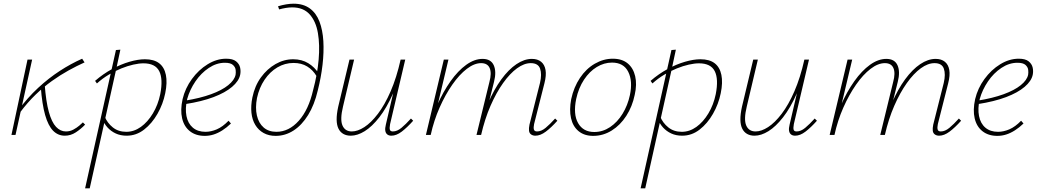

<svg xmlns="http://www.w3.org/2000/svg" viewBox="-20 -731 5630 1040"><path d="M88 -121 76 -130Q129 -202 186.5 -255Q244 -308 304 -347Q364 -386 425 -413L438 -393Q396 -374 351.5 -349.5Q307 -325 261.5 -292.5Q216 -260 172.5 -218Q129 -176 88 -121ZM42 0 129 -408H154L64 0ZM331 4Q294 4 267.5 -23Q241 -50 224.5 -108Q208 -166 201 -259L222 -274Q229 -181 244.5 -125Q260 -69 283.5 -44Q307 -19 337 -19Q359 -19 377.5 -29Q396 -39 409.5 -50.5Q423 -62 429 -68L441 -56Q418 -32 390.5 -14Q363 4 331 4Z M441 289 608 -460 632 -462 608 -350 466 289ZM666 4Q633 4 607 -8Q581 -20 562 -41Q543 -62 534 -89L547 -100Q561 -65 591 -41Q621 -17 664 -17Q706 -17 743 -43.5Q780 -70 808 -116.5Q836 -163 848 -221Q864 -303 842.5 -345.5Q821 -388 757 -388Q733 -388 702 -381Q671 -374 637.5 -360.5Q604 -347 570 -327Q536 -307 505 -279L495 -293Q539 -331 587 -357Q635 -383 681.5 -396.5Q728 -410 765 -410Q814 -410 842 -388.5Q870 -367 878.5 -325.5Q887 -284 875 -226Q863 -167 833 -114.5Q803 -62 760.5 -29Q718 4 666 4Z M1089 5Q1041 5 1009 -20Q977 -45 966.5 -90Q956 -135 969 -194Q983 -253 1019.5 -303Q1056 -353 1105 -383Q1154 -413 1205 -413Q1241 -413 1258.5 -399Q1276 -385 1280.5 -365.5Q1285 -346 1281 -326Q1274 -292 1237 -260.5Q1200 -229 1136.5 -205Q1073 -181 983 -167V-186Q1064 -199 1123 -220.5Q1182 -242 1216 -269.5Q1250 -297 1256 -326Q1258 -337 1256.5 -352Q1255 -367 1242 -379Q1229 -391 1198 -391Q1153 -391 1111 -363Q1069 -335 1038.5 -290Q1008 -245 994 -195Q982 -143 990 -102.5Q998 -62 1024.5 -39.5Q1051 -17 1093 -17Q1123 -17 1154.5 -30.5Q1186 -44 1218 -77L1231 -62Q1208 -40 1184.5 -25Q1161 -10 1137.5 -2.5Q1114 5 1089 5Z M1473 5Q1436 5 1408 -10.5Q1380 -26 1363 -54Q1346 -82 1342 -120Q1338 -158 1347 -203Q1360 -266 1393.5 -312Q1427 -358 1472.5 -384Q1518 -410 1568 -410Q1615 -410 1650 -388.5Q1685 -367 1707 -332L1695 -318Q1675 -352 1644 -371Q1613 -390 1570 -390Q1523 -390 1482.5 -366Q1442 -342 1413 -299Q1384 -256 1372 -200Q1362 -147 1371.5 -105.5Q1381 -64 1408 -40.5Q1435 -17 1477 -17Q1545 -17 1598.5 -77Q1652 -137 1676 -243Q1699 -328 1706 -408Q1713 -488 1702 -552Q1691 -616 1657 -653.5Q1623 -691 1563 -691Q1546 -691 1528 -688Q1510 -685 1492 -680L1486 -697Q1509 -704 1530.5 -707.5Q1552 -711 1570 -711Q1623 -711 1658 -685.5Q1693 -660 1710.5 -614Q1728 -568 1731.5 -508Q1735 -448 1727 -379.5Q1719 -311 1701 -240Q1683 -163 1649 -108Q1615 -53 1570 -24Q1525 5 1473 5Z M1880 4Q1857 4 1840 -5.5Q1823 -15 1813.5 -34Q1804 -53 1803.5 -82.5Q1803 -112 1812 -153L1873 -408H1898L1838 -154Q1821 -84 1835 -51.5Q1849 -19 1886 -19Q1917 -19 1953.5 -42.5Q1990 -66 2027 -114.5Q2064 -163 2096 -236.5Q2128 -310 2150 -408H2168Q2143 -301 2108.5 -223.5Q2074 -146 2034.5 -95.5Q1995 -45 1955.5 -20.5Q1916 4 1880 4ZM2100 4Q2086 4 2077.5 -3Q2069 -10 2067 -23Q2065 -36 2070 -56L2152 -408H2175L2093 -59Q2089 -37 2092 -28Q2095 -19 2108 -19Q2131 -19 2154.5 -38.5Q2178 -58 2206 -89L2218 -77Q2185 -40 2156 -18Q2127 4 2100 4Z M2880 4Q2866 4 2856.5 -3Q2847 -10 2845.5 -23Q2844 -36 2848 -56L2905 -282Q2916 -329 2905.5 -359Q2895 -389 2855 -389Q2819 -389 2780.5 -361Q2742 -333 2705 -281Q2668 -229 2637 -158Q2606 -87 2586 0H2567Q2590 -94 2623 -170.5Q2656 -247 2695.5 -301Q2735 -355 2777.5 -383.5Q2820 -412 2861 -412Q2892 -412 2911 -396.5Q2930 -381 2935 -352Q2940 -323 2929 -280L2873 -59Q2869 -40 2872 -29.5Q2875 -19 2889 -19Q2912 -19 2935.5 -38.5Q2959 -58 2987 -89L2999 -77Q2966 -40 2936.5 -18Q2907 4 2880 4ZM2287 0 2384 -408H2409L2312 0ZM2294 0Q2314 -84 2347 -159Q2380 -234 2420.5 -291Q2461 -348 2505.5 -380Q2550 -412 2594 -412Q2639 -412 2654.5 -377.5Q2670 -343 2656 -288L2584 0H2561L2631 -287Q2644 -335 2632.5 -362Q2621 -389 2586 -389Q2549 -389 2508.5 -358Q2468 -327 2430 -272.5Q2392 -218 2361 -148Q2330 -78 2313 0Z M3193 5Q3145 5 3114 -20.5Q3083 -46 3073 -91Q3063 -136 3074 -194Q3088 -259 3121.5 -309Q3155 -359 3202 -386Q3249 -413 3299 -413Q3349 -413 3379.5 -388Q3410 -363 3420.5 -318.5Q3431 -274 3418 -217Q3405 -154 3372.5 -103.5Q3340 -53 3293.5 -24Q3247 5 3193 5ZM3199 -16Q3245 -16 3284.5 -42.5Q3324 -69 3352 -114.5Q3380 -160 3392 -216Q3408 -292 3383 -342Q3358 -392 3295 -392Q3252 -392 3212.5 -368Q3173 -344 3143.5 -299.5Q3114 -255 3101 -195Q3084 -112 3111.5 -64Q3139 -16 3199 -16Z M3450 289 3617 -460 3641 -462 3617 -350 3475 289ZM3675 4Q3642 4 3616 -8Q3590 -20 3571 -41Q3552 -62 3543 -89L3556 -100Q3570 -65 3600 -41Q3630 -17 3673 -17Q3715 -17 3752 -43.5Q3789 -70 3817 -116.5Q3845 -163 3857 -221Q3873 -303 3851.5 -345.5Q3830 -388 3766 -388Q3742 -388 3711 -381Q3680 -374 3646.5 -360.5Q3613 -347 3579 -327Q3545 -307 3514 -279L3504 -293Q3548 -331 3596 -357Q3644 -383 3690.5 -396.5Q3737 -410 3774 -410Q3823 -410 3851 -388.5Q3879 -367 3887.5 -325.5Q3896 -284 3884 -226Q3872 -167 3842 -114.5Q3812 -62 3769.5 -29Q3727 4 3675 4Z M4067 4Q4044 4 4027 -5.5Q4010 -15 4000.5 -34Q3991 -53 3990.5 -82.5Q3990 -112 3999 -153L4060 -408H4085L4025 -154Q4008 -84 4022 -51.5Q4036 -19 4073 -19Q4104 -19 4140.5 -42.5Q4177 -66 4214 -114.5Q4251 -163 4283 -236.5Q4315 -310 4337 -408H4355Q4330 -301 4295.5 -223.5Q4261 -146 4221.5 -95.5Q4182 -45 4142.5 -20.5Q4103 4 4067 4ZM4287 4Q4273 4 4264.5 -3Q4256 -10 4254 -23Q4252 -36 4257 -56L4339 -408H4362L4280 -59Q4276 -37 4279 -28Q4282 -19 4295 -19Q4318 -19 4341.5 -38.5Q4365 -58 4393 -89L4405 -77Q4372 -40 4343 -18Q4314 4 4287 4Z M5067 4Q5053 4 5043.5 -3Q5034 -10 5032.5 -23Q5031 -36 5035 -56L5092 -282Q5103 -329 5092.5 -359Q5082 -389 5042 -389Q5006 -389 4967.5 -361Q4929 -333 4892 -281Q4855 -229 4824 -158Q4793 -87 4773 0H4754Q4777 -94 4810 -170.5Q4843 -247 4882.5 -301Q4922 -355 4964.5 -383.5Q5007 -412 5048 -412Q5079 -412 5098 -396.5Q5117 -381 5122 -352Q5127 -323 5116 -280L5060 -59Q5056 -40 5059 -29.5Q5062 -19 5076 -19Q5099 -19 5122.5 -38.5Q5146 -58 5174 -89L5186 -77Q5153 -40 5123.5 -18Q5094 4 5067 4ZM4474 0 4571 -408H4596L4499 0ZM4481 0Q4501 -84 4534 -159Q4567 -234 4607.5 -291Q4648 -348 4692.5 -380Q4737 -412 4781 -412Q4826 -412 4841.5 -377.5Q4857 -343 4843 -288L4771 0H4748L4818 -287Q4831 -335 4819.5 -362Q4808 -389 4773 -389Q4736 -389 4695.5 -358Q4655 -327 4617 -272.5Q4579 -218 4548 -148Q4517 -78 4500 0Z M5382 5Q5334 5 5302 -20Q5270 -45 5259.5 -90Q5249 -135 5262 -194Q5276 -253 5312.5 -303Q5349 -353 5398 -383Q5447 -413 5498 -413Q5534 -413 5551.5 -399Q5569 -385 5573.5 -365.5Q5578 -346 5574 -326Q5567 -292 5530 -260.5Q5493 -229 5429.5 -205Q5366 -181 5276 -167V-186Q5357 -199 5416 -220.5Q5475 -242 5509 -269.5Q5543 -297 5549 -326Q5551 -337 5549.5 -352Q5548 -367 5535 -379Q5522 -391 5491 -391Q5446 -391 5404 -363Q5362 -335 5331.5 -290Q5301 -245 5287 -195Q5275 -143 5283 -102.5Q5291 -62 5317.5 -39.5Q5344 -17 5386 -17Q5416 -17 5447.5 -30.5Q5479 -44 5511 -77L5524 -62Q5501 -40 5477.5 -25Q5454 -10 5430.5 -2.5Q5407 5 5382 5Z"/></svg>

Font: Ysabeau Infant Thin
Style: Italic
Weight: 250
Italic angle: -12°
Designer: Christian Thalmann (Catharsis Fonts)
Version: Version 2.001;gftools[0.9.30]; featfreeze: ss01,ss02,lnum